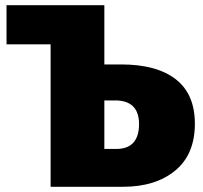

<svg xmlns="http://www.w3.org/2000/svg" viewBox="-20 -716 777 736"><path d="M727 -242Q727 -124 651.5 -62Q576 0 452 0H174V-546H5V-696H380V-469H444Q581 -469 654 -412Q727 -355 727 -242ZM513 -240Q513 -331 421 -331H380V-145H425Q470 -145 491.5 -169.5Q513 -194 513 -240Z"/></svg>

Font: Fira Sans Black
Style: Regular
Weight: 900
Designer: Carrois Corporate & Edenspiekermann AG
Foundry: Carrois Corporate GbR & Edenspiekermann AG
Version: Version 4.203